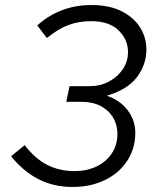

<svg xmlns="http://www.w3.org/2000/svg" viewBox="-20 -731 640 762"><path d="M268 11Q192 11 131.5 -20.5Q71 -52 24 -111L78 -155Q120 -100 168.5 -76Q217 -52 275 -52Q326 -52 364.5 -71Q403 -90 424.5 -123.5Q446 -157 446 -200Q446 -236 428.5 -265Q411 -294 379 -310.5Q347 -327 302 -327H243L256 -389H336Q378 -389 412.5 -407.5Q447 -426 467.5 -456.5Q488 -487 488 -524Q488 -574 450.5 -610.5Q413 -647 342 -647Q292 -647 251 -631.5Q210 -616 166 -580L128 -630Q172 -670 226 -690.5Q280 -711 343 -711Q414 -711 462.5 -686.5Q511 -662 536 -622Q561 -582 561 -535Q561 -475 524 -425.5Q487 -376 404 -351Q457 -333 487 -293Q517 -253 517 -204Q517 -142 485 -93Q453 -44 396.5 -16.5Q340 11 268 11Z"/></svg>

Font: Red Hat Mono
Style: Italic
Weight: 400
Italic angle: -12°
Monospace: yes
Designer: Pentagram, MCKL
Foundry: MCKL
Version: Version 1.030